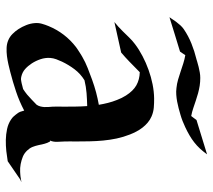

<svg xmlns="http://www.w3.org/2000/svg" viewBox="-56 -660 729 657"><g transform="rotate(90 308.5 -331.5)"><path d="M55.4 -358.4Q63.7 -365.2 71.5 -372.2Q79.3 -379.2 86.9 -387Q97.7 -397.9 108.2 -408.8Q118.7 -419.7 131.1 -429Q149.4 -442.9 172 -454.7Q194.6 -466.6 219 -475.3Q243.4 -484.1 268.4 -489.1Q293.5 -494.1 316.7 -494.4Q332.3 -494.6 348 -493.3Q363.8 -491.9 378.4 -485.6Q390.1 -480.5 399.5 -472.5Q408.9 -464.6 416.5 -454.8Q424.1 -445.1 429.9 -434Q435.8 -422.9 440.2 -411.6Q449 -389.2 453.9 -366.3Q458.7 -343.5 460.9 -320.2Q463.1 -296.9 463.6 -273.3Q464.1 -249.8 464.1 -226.1Q464.1 -216.8 463.9 -207.3Q463.6 -197.8 464.1 -188.5Q464.8 -175.5 465.3 -162.6Q465.8 -149.7 460.9 -137.5L463.9 -138.7Q469.7 -128.7 472.2 -118.4Q474.6 -108.2 476.8 -98Q479 -87.9 482.9 -78.1Q486.8 -68.4 495.6 -59.3Q500.2 -54.7 505.2 -51.1Q510.3 -47.6 516.1 -45.2Q528.1 -40.3 541.5 -37.7Q554.9 -35.2 567.9 -35.9Q572 -36.1 575.8 -36.4Q579.6 -36.6 583.7 -37.1Q585.9 -37.4 589.7 -38.1Q593.5 -38.8 596.8 -39.3Q600.1 -39.8 601.7 -39.9Q603.3 -40 601.3 -39.1Q599.9 -38.3 598.4 -38Q596.9 -37.6 595.5 -37.1L531.7 6.6Q515.9 9.3 497.1 11.4Q478.3 13.4 459 13.1Q439.7 12.7 421.6 8.8Q403.6 4.9 389.6 -4.4Q385.7 -6.8 382.9 -9.3Q380.1 -11.7 377.8 -14.3Q375.5 -16.8 373.2 -19.8Q370.8 -22.7 368.2 -26.4Q364.3 -31.2 362.2 -37.2Q360.1 -43.2 358.4 -49.8Q327.1 -33.2 293.5 -22Q259.8 -10.7 225.8 -2Q214.1 1 200.3 4.2Q186.5 7.3 172.1 9.2Q157.7 11 143.8 10.4Q129.9 9.8 118.2 4.9Q105.7 -0.2 96.1 -9.9Q86.4 -19.5 79.3 -30.5Q71.5 -42.7 65.9 -56.9Q60.3 -71 59.1 -85.4Q57.9 -98.1 61.2 -110Q64.5 -121.8 69.3 -133.3Q92.5 -189.5 141.1 -227.1Q143.8 -229.2 148.7 -232.4Q153.6 -235.6 158.7 -238.9Q163.8 -242.2 168.2 -244.9Q172.6 -247.6 174.3 -248.5Q192.9 -259.3 212.9 -267.1Q232.9 -274.9 252.9 -282.2Q274.4 -290 295.7 -295.7Q316.9 -301.3 338.6 -305.2Q335.9 -321.3 332 -336.7Q328.1 -352.1 322 -367.4Q319.3 -374.8 315.2 -383.1Q311 -391.4 306.9 -397.9Q291.3 -422.6 271.9 -433.6Q252.4 -444.6 227.1 -445.3L220.7 -439Q205.6 -424.1 190.8 -409.7Q176 -395.3 159.7 -381.6ZM345 -184.8Q345 -204.8 344.7 -225Q344.5 -245.1 343 -265.4Q320.6 -264.9 298.7 -263.2Q276.9 -261.5 254.6 -256.1Q232.4 -242.4 217.2 -222.3Q201.9 -202.1 190.9 -179Q186.5 -169.7 182.7 -159.4Q179 -149.2 178.2 -138.7Q177.2 -121.8 182.6 -105.7Q188 -89.6 197 -75.7Q205.6 -62.5 216.4 -52.9Q227.3 -43.2 242.7 -39.8Q247.6 -38.6 252.6 -38.9Q257.6 -39.3 262.2 -40.5Q263.9 -40.8 267.2 -41.6Q270.5 -42.5 273.2 -43.2Q275.9 -43.9 277.2 -44.3Q278.6 -44.7 276.9 -44.2Q275.4 -43.7 273.4 -43.2L284.7 -46.1Q289.6 -49.6 294.1 -52.5Q298.6 -55.4 303.7 -59.8Q312.5 -67.6 321.3 -75.8Q330.1 -84 338.4 -92.3Q342.5 -98.4 344.2 -105.1Q345.9 -111.8 346.3 -118.8Q346.7 -125.7 346.1 -132.9Q345.5 -140.1 345 -147.2Q344.5 -156.7 344.7 -166.1Q345 -175.5 345 -184.8ZM508.1 -675.5Q498.3 -661.9 488.3 -651.1Q478.3 -640.4 467 -631.6Q455.8 -622.8 443 -615.4Q430.2 -607.9 415 -600.8Q404.8 -595.9 394.2 -591.8Q383.5 -587.6 372.6 -584.5Q361.6 -581.3 350.2 -578.2Q338.9 -575.2 327.4 -573.1Q315.9 -571 304.4 -570.2Q293 -569.3 281.2 -570.8Q266.6 -572.3 252.6 -576.3Q238.5 -580.3 224.7 -585.1Q210.9 -589.8 197 -594.2Q183.1 -598.6 168.7 -601.1L162.1 -591.1Q160.9 -589.1 159.3 -587.2Q157.7 -585.2 156.5 -583Q127 -574 97.8 -565.1Q68.6 -556.2 39.1 -546.9Q39.6 -548.1 40.8 -549.8Q42 -551.5 43.2 -553L45.2 -555.9Q47.9 -560.1 49.8 -563Q51.8 -565.9 54.7 -569.8Q60.3 -577.1 66.5 -584.1Q72.8 -591.1 80.3 -596.2Q103.3 -611.8 129.3 -622.2Q155.3 -632.6 182.4 -639.2L184.1 -639.6Q185.5 -640.1 187.1 -640.6Q188.7 -641.1 190.4 -641.6L209 -646.7Q218.3 -648.9 227.7 -650.6Q237.1 -652.3 246.6 -652.3Q260.5 -652.3 273.4 -650.3Q286.4 -648.2 299 -644.8Q311.5 -641.4 324.1 -637.1Q336.7 -632.8 349.9 -628.4Q363.3 -623.8 377 -621.3Q380.6 -625.7 384 -630.4Q387.5 -635 390.6 -639.4ZM255.1 -38.3Q254.2 -38.1 254.9 -38.2Q255.6 -38.3 257 -38.7Q258.3 -39.1 259.9 -39.6Q261.5 -40 262.5 -40.3Q260.5 -39.8 258.8 -39.3Q257.1 -38.8 255.1 -38.3ZM189.5 -640.9H189.7ZM190.2 -641.1H190.7H190.4Z"/></g></svg>

Font: Autopia
Style: Bold
Weight: 700
Designer: Antoine Gelgon
Foundry: Antoine Gelgon
Version: 001.000